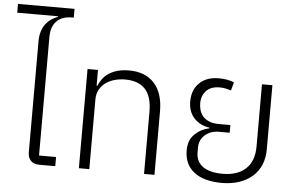

<svg xmlns="http://www.w3.org/2000/svg" viewBox="-62 -947 1614 1045"><g transform="rotate(5 745.0 -425.0)"><path d="M188 0Q156 0 140 -17Q124 -34 124 -63V-669Q124 -700 131.5 -723.5Q139 -747 152 -764Q165 -781 182 -792.5Q199 -804 218 -811V-814H-5V-862H304V-814H294Q240 -814 210.5 -784Q181 -754 181 -698V-50H274V0Z M403 -542H460V-456H464Q472 -475 485 -493Q498 -511 518 -524.5Q538 -538 565.5 -546Q593 -554 629 -554Q718 -554 767 -500.5Q816 -447 816 -346V0H759V-339Q759 -424 721.5 -463.5Q684 -503 612 -503Q583 -503 555.5 -495.5Q528 -488 507 -473Q486 -458 473 -435Q460 -412 460 -380V0H403Z M1185 12Q1087 12 1033 -29.5Q979 -71 979 -149Q979 -204 1012.5 -236.5Q1046 -269 1091 -278V-282Q1038 -290 1006.5 -325Q975 -360 975 -415Q975 -478 1013.5 -516Q1052 -554 1120 -554Q1142 -554 1163.5 -550.5Q1185 -547 1203 -539L1191 -494Q1174 -499 1159.5 -502Q1145 -505 1129 -505Q1081 -505 1055.5 -478.5Q1030 -452 1030 -410Q1030 -392 1035 -373.5Q1040 -355 1052.5 -340Q1065 -325 1087 -315.5Q1109 -306 1144 -306H1204V-264H1144Q1100 -264 1069.5 -237.5Q1039 -211 1039 -168V-143Q1039 -92 1076.5 -65Q1114 -38 1185 -38Q1266 -38 1311 -80Q1356 -122 1356 -202V-542H1413V-190Q1413 -144 1397 -106.5Q1381 -69 1351.5 -43Q1322 -17 1279.5 -2.5Q1237 12 1185 12Z"/></g></svg>

Font: IBM Plex Sans Thai Light
Style: Regular
Weight: 300
Designer: Mike Abbink, Paul van der Laan, Pieter van Rosmalen, Ben Mitchell, Mark Frömberg
Foundry: Bold Monday
Version: Version 1.2